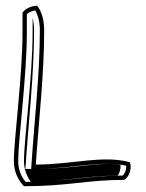

<svg xmlns="http://www.w3.org/2000/svg" viewBox="-20 -628 504 665"><path d="M28 -70C28 -33 44 -2 63 17C216 17 281 -5 410 -5C426 -14 438 -41 430 -66C336 -92 231 -58 104 -58C114 -207 133 -371 133 -523C133 -559 124 -589 109 -608C87 -608 67 -597 58 -584V-518C58 -363 28 -146 28 -70ZM43 -70C43 -144 73 -362 73 -518V-579C80 -586 91 -590 102 -592C112 -575 118 -552 118 -523C118 -372 99 -209 89 -59L88 -43H104C230 -43 332 -74 417 -54C418 -39 412 -26 405 -20C277 -19 214 1 69 2C54 -15 43 -40 43 -70ZM63 -70C63 -41 74 -15 87 2C206 0 268 -18 388 -20C394 -28 399 -43 397 -57C329 -70 241 -43 104 -43H68L69 -58C79 -207 98 -372 98 -523C98 -539 96 -553 93 -566V-518C93 -362 63 -145 63 -70Z"/></svg>

Font: Snowfall
Style: Eco
Weight: 400
Designer: Jasper
Foundry: Cannot Into Space Fonts
Version: Version 0.9